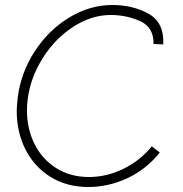

<svg xmlns="http://www.w3.org/2000/svg" viewBox="-20 -729 734 769"><path d="M47 -285Q47 -301 51 -339Q64 -439 119.5 -524Q175 -609 257.5 -659Q340 -709 430 -709Q512 -709 575 -674Q638 -639 634 -551L595 -553Q596 -620 541 -644.5Q486 -669 424 -669Q346 -669 273 -621.5Q200 -574 151 -496Q102 -418 91 -332Q88 -310 88 -286Q88 -213 118.5 -152Q149 -91 205.5 -55.5Q262 -20 336 -20Q407 -20 474.5 -53Q542 -86 588 -143L620 -118Q564 -49 488.5 -14.5Q413 20 334 20Q248 20 183 -20Q118 -60 82.5 -129.5Q47 -199 47 -285Z"/></svg>

Font: Bellota Text Light
Style: Italic
Weight: 300
Italic angle: -7.5°
Designer: Kemie Guaida
Foundry: Kemie Guaida
Version: Version 4.001